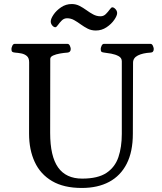

<svg xmlns="http://www.w3.org/2000/svg" viewBox="-20 -908 796 942"><path d="M632.8 -600.6 631.8 -252Q631.8 -163.6 601.6 -104.5Q571.3 -45.4 515.4 -15.6Q459.5 14.2 381.3 14.2Q293 14.2 235.6 -19.5Q178.2 -53.2 150.4 -113.3Q122.6 -173.3 122.6 -252L123 -602.5Q123 -623.5 111.8 -633.1Q100.6 -642.6 84.7 -645.8Q68.8 -648.9 53.7 -649.9Q43.5 -650.9 39.8 -654.1Q36.1 -657.2 36.1 -668Q36.1 -673.3 40.3 -683.1Q44.4 -692.9 52.7 -692.9H310.5Q318.8 -692.9 323 -683.1Q327.1 -673.3 327.1 -668Q327.1 -651.4 311 -649.9Q294.4 -648.9 274.7 -645.5Q254.9 -642.1 240.7 -635.7Q226.6 -629.4 226.6 -618.7L226.1 -255.9Q226.1 -141.6 264.9 -86.7Q303.7 -31.7 383.3 -31.7Q460.4 -31.7 502.4 -59.8Q544.4 -87.9 561 -137.2Q577.6 -186.5 577.6 -251V-607.4Q577.6 -624 561.8 -632.6Q545.9 -641.1 525.6 -644.8Q505.4 -648.4 491.7 -649.9Q481.4 -650.9 477.8 -654.1Q474.1 -657.2 474.1 -668Q474.1 -673.3 478.3 -683.1Q482.4 -692.9 490.7 -692.9H717.8Q726.1 -692.9 730.2 -683.1Q734.4 -673.3 734.4 -668Q734.4 -650.4 718.3 -649.9Q680.7 -647.9 656.7 -636Q632.8 -624 632.8 -600.6ZM450.2 -758.3Q428.2 -758.3 410.4 -767.3Q392.6 -776.4 376.2 -788.3Q359.9 -800.3 343.8 -809.3Q327.6 -818.4 309.1 -818.4Q293.9 -818.4 283 -807.4Q272 -796.4 264.4 -785.4Q256.8 -774.4 251.5 -774.4Q243.7 -774.4 236.3 -783.2Q229 -792 229 -802.7Q229 -815.9 242.7 -836.2Q256.3 -856.4 279.8 -872.3Q303.2 -888.2 332 -888.2Q352.5 -888.2 370.1 -879.2Q387.7 -870.1 404.1 -858.2Q420.4 -846.2 437.3 -837.2Q454.1 -828.1 473.1 -828.1Q488.3 -828.1 499.3 -839.1Q510.3 -850.1 518.1 -861.1Q525.9 -872.1 530.8 -872.1Q538.6 -872.1 546.6 -863.3Q554.7 -854.5 554.7 -843.8Q554.7 -831.1 540.5 -810.5Q526.4 -790 502.7 -774.2Q479 -758.3 450.2 -758.3Z"/></svg>

Font: Gelasio
Style: Regular
Weight: 400
Designer: Eben Sorkin
Foundry: Eben Sorkin
Version: Version 1.008